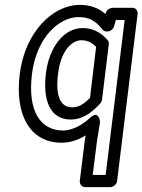

<svg xmlns="http://www.w3.org/2000/svg" viewBox="-20 -548 584 787"><path d="M111 -245C130 -397 224 -478 302 -478C344 -478 371 -464 400 -427C404 -422 411 -419 417 -419H420C433 -419 444 -429 447 -439L455 -466H491L413 169H360L377 34L390 -47C390 -47 387 -100 349 -65C316 -34 274 -13 239 -13C148 -13 92 -89 111 -245ZM61 -245C40 -77 103 37 233 37C267 37 300 26 331 7L327 32L307 194C306 205 314 219 329 219H432C443 219 458 209 460 194L544 -491C545 -502 538 -516 523 -516H441C431 -516 418 -508 414 -496L412 -491C384 -515 350 -528 308 -528C193 -528 82 -413 61 -245ZM168 -246C155 -137 185 -58 270 -58C314 -58 353 -82 390 -123C394 -127 397 -133 398 -138L426 -367C427 -374 424 -381 420 -385C390 -419 355 -433 319 -433C241 -433 181 -354 168 -246ZM218 -246C230 -344 277 -383 313 -383C334 -383 353 -377 374 -356L349 -147C321 -118 299 -108 276 -108C234 -108 205 -143 218 -246Z"/></svg>

Font: Falling Sky
Style: CondOuObl
Weight: 400
Designer: Paul D. Hunt
Foundry: Adobe Systems Incorporated
Version: Version 1.02